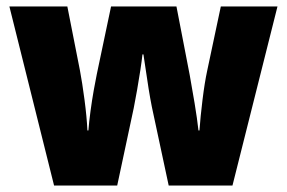

<svg xmlns="http://www.w3.org/2000/svg" viewBox="-20 -573 886 593"><path d="M449 -243Q444 -268 439 -299Q434 -330 430 -358.5Q426 -387 423 -405H420Q418 -386 413.5 -356.5Q409 -327 403.5 -295.5Q398 -264 393 -239L342 0H147L9 -553H188L227 -355Q234 -318 241 -265Q248 -212 250 -170H253Q255 -196 259.5 -229.5Q264 -263 269.5 -294Q275 -325 279 -344L323 -553H525L566 -341Q573 -303 581 -254.5Q589 -206 593 -170H596Q599 -212 605.5 -265Q612 -318 620 -355L662 -553H837L698 0H501Z"/></svg>

Font: Noto Sans Gujarati SemiCondensed Black
Style: Regular
Weight: 900
Width: 4
Designer: Jelle Bosma - Monotype Design Team, Universal Thirst
Foundry: Monotype Imaging Inc.
Version: Version 2.106; ttfautohint (v1.8.4.7-5d5b)